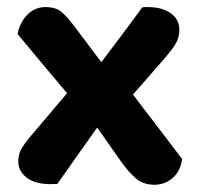

<svg xmlns="http://www.w3.org/2000/svg" viewBox="-20 -507 553 537"><path d="M211.7 -298.2 238.9 -300.7Q274.6 -348.4 308.7 -393.2Q342.8 -438.1 377.7 -486.2Q382.5 -487.2 386 -487.2Q389.5 -487.2 393.3 -487.2Q434 -487.2 457.8 -469.8Q481.6 -452.3 481.6 -424.1Q481.6 -401.7 471 -384.1Q460.4 -366.5 433 -335.3Q405.8 -303.9 378.3 -272.7Q350.8 -241.5 323.6 -210.4L279.4 -189.1Q244.6 -140.1 209.8 -91Q175 -42 140.5 7.3Q137.2 7.3 131 7.7Q124.7 8 121.2 8Q77.7 8 54.4 -10.3Q31.1 -28.7 31.1 -55.8Q31.1 -76 40.7 -92.2Q50.3 -108.4 74.7 -136.6Q108.4 -177 143.1 -217.4Q177.8 -257.8 211.7 -298.2ZM298.7 -286.4 332.7 -268.3Q371.4 -216.6 411 -165.2Q450.6 -113.8 489.3 -62.4Q485 -28.9 463.4 -9.6Q441.8 9.8 410.8 9.8Q378.9 9 358.8 -9Q338.6 -27 319.3 -54.1Q293.9 -90 268 -127.1Q242.1 -164.2 216.6 -199.9L192.1 -217.1Q150.4 -266.3 110.1 -314.7Q69.8 -363.1 29.1 -411.8Q36.1 -445.5 57 -466.4Q77.9 -487.2 107.6 -487.2Q136.7 -487.2 152.8 -473Q168.9 -458.8 188 -433.4Q215 -398 242.6 -360.8Q270.3 -323.5 298.7 -286.4Z"/></svg>

Font: Baloo Paaji 2
Style: Regular
Weight: 400
Designer: Shuchita Grover, Noopur Datye and Ek Type
Foundry: Ek Type
Version: Version 1.700